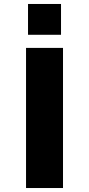

<svg xmlns="http://www.w3.org/2000/svg" viewBox="-20 -946 448 966"><path d="M111 0V-705H297V0ZM121 -771V-926H287V-771Z"/></svg>

Font: Nunito Sans 7pt Expanded ExtraBold
Style: Regular
Weight: 800
Width: 7
Designer: Vernon Adams
Foundry: Vernon Adams
Version: Version 3.101;gftools[0.9.27]